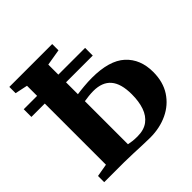

<svg xmlns="http://www.w3.org/2000/svg" viewBox="-195 -899 1061 1061"><g transform="rotate(-45 336.0 -368.5)"><path d="M384.5 6Q356.5 6 324.5 4.5Q292.5 3 258 1.8Q223.5 0.5 187 0H31V-48.5L106 -61.5V-678.5L32.5 -694V-743H367.5V-694L272 -678V-446.5Q295 -450 328 -453Q361 -456 390 -456Q526 -456 589.8 -397.8Q653.5 -339.5 653.5 -239Q653.5 -161.5 617.8 -106.5Q582 -51.5 521 -22.8Q460 6 384.5 6ZM340 -48.5Q390.5 -48.5 422 -72Q453.5 -95.5 468 -137.5Q482.5 -179.5 482.5 -235.5Q482.5 -319 448.2 -359Q414 -399 344.5 -399Q328 -399 307 -396.8Q286 -394.5 272 -392V-55.5Q285 -52.5 301.8 -50.5Q318.5 -48.5 340 -48.5ZM481 -599.5V-539.5H1.5V-599.5Z"/></g></svg>

Font: Merriweather 60pt ExtraBold
Style: Regular
Weight: 800
Version: Version 2.100